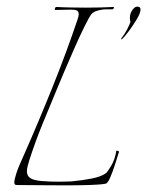

<svg xmlns="http://www.w3.org/2000/svg" viewBox="-20 -555 443 578"><path d="M177 3Q134 3 93.5 2.5Q53 2 30 2Q23 2 23 -6Q23 -14 29.5 -34Q36 -54 54 -93Q96 -188 138 -292.5Q180 -397 213 -495Q215 -500 216 -504.5Q217 -509 217 -512Q217 -521 211 -523.5Q205 -526 194 -526Q183 -526 170 -525.5Q157 -525 147 -525Q145 -525 145 -527Q145 -534 151 -534Q166 -533 193 -532.5Q220 -532 238 -532Q260 -532 281.5 -532.5Q303 -533 322 -534Q324 -534 322.5 -530.5Q321 -527 319 -527Q312 -527 303.5 -527Q295 -527 287 -526Q262 -522 255 -512Q248 -503 233.5 -473.5Q219 -444 203 -407.5Q187 -371 173.5 -339.5Q160 -308 154 -293Q131 -238 108.5 -183Q86 -128 68 -72Q65 -62 63 -54Q61 -46 61 -39Q61 -26 71 -19Q81 -12 106 -10Q117 -9 130.5 -8.5Q144 -8 157 -8Q171 -8 181.5 -8.5Q192 -9 196 -9Q228 -12 256 -17.5Q284 -23 298 -33Q303 -36 314.5 -55.5Q326 -75 330 -100Q330 -102 334.5 -101Q339 -100 338 -97Q333 -81 326 -59Q319 -37 311.5 -20Q304 -3 298 -2Q282 1 248.5 2Q215 3 177 3ZM347 -437Q346 -436 345 -437Q344 -438 345 -439Q356 -453 363.5 -468Q371 -483 373 -490Q371 -492 371 -500Q371 -511 375 -519Q383 -535 394 -535Q403 -535 403 -526Q403 -516 392 -497.5Q381 -479 368 -461.5Q355 -444 347 -437Z"/></svg>

Font: Explora
Style: Regular
Weight: 400
Designer: Robert E. Leuschke
Foundry: Robert E. Leuschke
Version: Version 1.010